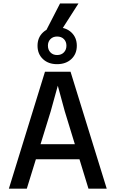

<svg xmlns="http://www.w3.org/2000/svg" viewBox="-20 -1126 690 1146"><path d="M136.5 -175.5V-265.5H524V-175.5ZM248.5 -698H401L617 0H508L366.5 -462L325 -614.5L282.5 -461L140 0H33ZM320.5 -743Q268.5 -743 236.2 -773.5Q204 -804 204 -853Q204 -902 236.6 -932.5Q269.1 -963 320.7 -963Q373.5 -963 406 -932.5Q438.5 -902 438.5 -853Q438.5 -804 405.9 -773.5Q373.3 -743 320.5 -743ZM320.8 -797.5Q346 -797.5 361.2 -813.2Q376.5 -829 376.5 -853.2Q376.5 -877.5 361.3 -892.8Q346.1 -908 320.8 -908Q296.5 -908 281.2 -892.7Q266 -877.3 266 -853.5Q266 -829 281.2 -813.2Q296.4 -797.5 320.8 -797.5ZM252 -937.5 338.5 -1105.5H448.5L341 -937.5Z"/></svg>

Font: Azeret Mono Thin
Style: Regular
Weight: 100
Designer: Martin Vácha
Foundry: Displaay
Version: Version 1.002